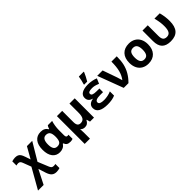

<svg xmlns="http://www.w3.org/2000/svg" viewBox="214 -2199 3842 3842"><g transform="rotate(-45 2134.5 -278.0)"><path d="M117.2 -553.2Q161.1 -553.2 189 -540.8Q216.8 -528.3 236.3 -500.7Q255.9 -473.1 275.9 -413.1L312 -305.2L448.2 -545.9H598.1L376 -173.8L471.2 58.1Q484.9 89.4 502 102.3Q519 115.2 548.8 115.2Q572.8 115.2 598.1 108.9V225.1Q556.6 240.2 502.9 240.2Q441.9 240.2 403.1 207.3Q364.3 174.3 338.9 97.2L288.1 -62L134.8 240.2H-23.9L221.2 -191.9L155.8 -363.8Q143.6 -397.9 126.5 -413.1Q109.4 -428.2 82 -428.2Q54.7 -428.2 25.9 -418.9V-538.1Q81.5 -553.2 117.2 -553.2Z M876 -108.9Q933.6 -108.9 959.7 -143.8Q985.8 -178.7 987.8 -266.1V-272Q987.8 -359.9 960.7 -397.9Q933.6 -436 873.5 -436Q768.6 -436 768.6 -270Q768.6 -189.5 794.7 -149.2Q820.8 -108.9 876 -108.9ZM830.6 9.8Q730.5 9.8 673.6 -64.5Q616.7 -138.7 616.7 -271Q616.7 -406.7 676 -481Q735.4 -555.2 841.8 -555.2Q899.4 -555.2 936.8 -534.7Q974.1 -514.2 998.5 -473.1H1005.9Q1017.6 -519 1038.6 -545.9H1161.6Q1146 -498.5 1136.5 -437.3Q1127 -376 1127 -325.2V-172.9Q1127 -115.2 1168 -115.2Q1183.6 -115.2 1196.8 -120.1V-2.9Q1189 2 1166.7 5.9Q1144.5 9.8 1129.9 9.8Q1075.2 9.8 1046.4 -9Q1017.6 -27.8 1001 -71.8H990.7Q937 9.8 830.6 9.8Z M1445.8 -227.1Q1445.8 -168 1467.3 -138.4Q1488.8 -108.9 1534.7 -108.9Q1596.2 -108.9 1624 -151.1Q1651.9 -193.4 1651.9 -289.1V-545.9H1800.8V0H1688L1667 -73.2H1659.7Q1639.2 -31.7 1609.9 -11Q1580.6 9.8 1537.6 9.8Q1507.3 9.8 1481.9 -1.5Q1456.5 -12.7 1440.9 -34.2L1443.4 7.3L1445.8 84V240.2H1296.9V-545.9H1445.8Z M2289.1 -335.9V-232.9H2207Q2135.7 -232.9 2099.9 -217Q2064 -201.2 2064 -166Q2064 -105 2194.8 -105Q2245.1 -105 2298.8 -116Q2352.5 -127 2396 -147V-27.8Q2312 9.8 2184.1 9.8Q2054.2 9.8 1985.6 -30.5Q1917 -70.8 1917 -150.9Q1917 -203.1 1948.2 -235.8Q1979.5 -268.6 2049.8 -282.2V-287.1Q1945.8 -311 1945.8 -413.1Q1945.8 -481.9 2007.8 -519Q2069.8 -556.2 2184.1 -556.2Q2240.2 -556.2 2297.1 -544.9Q2354 -533.7 2397 -515.1L2351.1 -407.2Q2293 -430.7 2259.3 -438.2Q2225.6 -445.8 2188 -445.8Q2132.8 -445.8 2106 -433.6Q2079.1 -421.4 2079.1 -395Q2079.1 -362.8 2111.6 -349.4Q2144 -335.9 2213.9 -335.9ZM2127 -621.1Q2135.7 -647.5 2148.7 -701.2Q2161.6 -754.9 2167 -795.9H2305.2V-784.2Q2267.1 -693.4 2213.9 -606H2127Z M2437 -545.9H2589.8L2696.3 -243.2L2730 -131.8H2733.9Q2790 -206.5 2814.9 -303.2Q2839.8 -399.9 2839.8 -545.9H2990.2Q2990.2 -420.9 2968.8 -330.3Q2947.3 -239.7 2900.6 -158.9Q2854 -78.1 2775.9 0H2642.1Z M3226.1 -273.9Q3226.1 -192.9 3252.7 -151.4Q3279.3 -109.9 3339.4 -109.9Q3398.9 -109.9 3425 -151.1Q3451.2 -192.4 3451.2 -273.9Q3451.2 -355 3424.8 -395.5Q3398.4 -436 3338.4 -436Q3278.8 -436 3252.4 -395.8Q3226.1 -355.5 3226.1 -273.9ZM3603.5 -273.9Q3603.5 -140.6 3533.2 -65.4Q3462.9 9.8 3337.4 9.8Q3258.8 9.8 3198.7 -24.7Q3138.7 -59.1 3106.4 -123.5Q3074.2 -188 3074.2 -273.9Q3074.2 -407.7 3144 -481.9Q3213.9 -556.2 3340.3 -556.2Q3418.9 -556.2 3479 -522Q3539.1 -487.8 3571.3 -423.8Q3603.5 -359.9 3603.5 -273.9Z M3969.2 8.8Q3842.8 8.8 3780.5 -54.4Q3718.3 -117.7 3718.3 -249V-545.9H3867.7V-244.1Q3867.7 -172.9 3893.3 -141.4Q3918.9 -109.9 3974.6 -109.9Q4035.6 -109.9 4063.5 -155.3Q4091.3 -200.7 4091.3 -299.8Q4091.3 -352.1 4084.5 -404.3Q4077.6 -456.5 4056.6 -545.9H4206.5Q4226.1 -469.2 4233.2 -411.4Q4240.2 -353.5 4240.2 -295.9Q4240.2 -142.6 4173.6 -66.9Q4106.9 8.8 3969.2 8.8Z"/></g></svg>

Font: Zoram GWebM
Style: Bold
Weight: 700
Foundry: Ascender Corporation
Version: Version 1.000